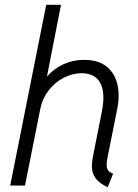

<svg xmlns="http://www.w3.org/2000/svg" viewBox="-20 -772 574 799"><path d="M362.3 -81.5Q362.3 -97.2 367.2 -122.6L404.3 -310.1Q410.2 -340.8 410.2 -365.7Q410.2 -415.5 387 -441.4Q363.8 -467.3 319.8 -467.3Q281.2 -467.3 244.6 -448.2Q208 -429.2 182.1 -395.5Q156.2 -361.8 147.9 -319.8L84 0H22.5L172.4 -752H233.9L175.3 -453.1Q204.1 -486.3 243.9 -504.6Q283.7 -522.9 330.6 -522.9Q400.9 -522.9 437.3 -482.4Q473.6 -441.9 473.6 -374.5Q473.6 -347.7 467.8 -318.4L428.7 -123Q423.8 -99.6 423.8 -86.9Q423.8 -72.3 429.9 -63.2Q436 -54.2 450.7 -49.3L428.2 7.3Q393.1 -9.3 377.7 -30.3Q362.3 -51.3 362.3 -81.5Z"/></svg>

Font: Reddit Sans Vanilla Light
Style: Italic
Weight: 300
Italic angle: -11.25°
Designer: Stephen Hutchings
Version: Version 1.013